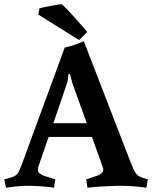

<svg xmlns="http://www.w3.org/2000/svg" viewBox="-29 -867 710 896"><path d="M-9 -30Q22 -37 36.5 -44Q51 -51 58.5 -66Q66 -81 77 -111L273 -645Q296 -650 320 -658Q344 -666 362 -675L580 -111Q592 -81 600 -66Q608 -51 621 -44Q634 -37 661 -30L654 9Q620 4 587 2Q554 0 533 0Q518 0 491 1Q464 2 434 4Q404 6 379 9L373 -30Q373 -30 392 -36Q411 -42 427 -48Q453 -58 453 -75Q453 -82 450 -89L400 -228H198L150 -89Q149 -85 148.5 -82Q148 -79 148 -75Q148 -65 154.5 -59Q161 -53 173 -48Q189 -42 209 -36Q229 -30 229 -30L223 9Q191 4 157 2Q123 0 102 0Q81 0 57.5 2Q34 4 -1 9ZM286 -485 220 -292H376L309 -478L298 -520L291 -523ZM155 -828 150 -799 340 -680 378 -718Q374 -723 357.5 -742Q341 -761 320.5 -784Q300 -807 282.5 -825Q265 -843 259 -847Q250 -847 228 -843Q206 -839 185 -835Q164 -831 155 -828Z"/></svg>

Font: Buenard
Style: Regular
Weight: 400
Version: Version 2.000